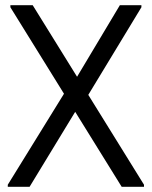

<svg xmlns="http://www.w3.org/2000/svg" viewBox="-20 -720 585 740"><path d="M449 0 20 -692V-700H106L535 -8V0ZM10 0V-8L241 -382L282 -309L94 0ZM294 -311 253 -384 442 -700H525V-692Z"/></svg>

Font: Fustat
Style: Regular
Weight: 400
Designer: Mohamed Gaber, Khaled Hosny, Laura Garcia Mut
Foundry: Kief Type Foundry, Alif Type Foundry, Hard Type Foundry
Version: Version 1.007